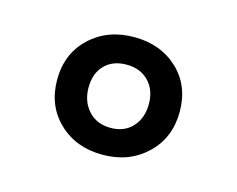

<svg xmlns="http://www.w3.org/2000/svg" viewBox="-48 -757 440 356"><g transform="rotate(15 172.0 -579.0)"><path d="M129.5 -623Q114 -607 114 -580Q114 -553 130 -535.5Q146 -518 172.5 -518Q199 -518 214.5 -535Q230 -552 230 -579Q230 -606 214 -622.5Q198 -639 171.5 -639Q145 -639 129.5 -623ZM87 -497.5Q54 -529 54 -579Q54 -629 87.5 -660.5Q121 -692 172 -692Q223 -692 256 -661Q289 -630 289 -580Q289 -530 255.5 -498Q222 -466 171 -466Q120 -466 87 -497.5Z"/></g></svg>

Font: Karma Medium
Style: Regular
Weight: 500
Designer: Joana Correia
Foundry: Indian Type Foundry
Version: Version 1.202;PS 1.0;hotconv 1.0.78;makeotf.lib2.5.61930; tt